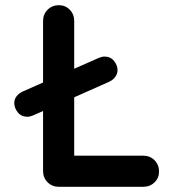

<svg xmlns="http://www.w3.org/2000/svg" viewBox="-20 -720 673 740"><path d="M593 -59Q593 -34 575.5 -17Q558 0 532 0H207Q181 0 163.5 -17.5Q146 -35 146 -61V-292L107 -275Q95 -270 86 -270Q62 -270 48.5 -287Q35 -304 35 -323Q35 -337 43.5 -348.5Q52 -360 67 -367L146 -402V-639Q146 -665 163.5 -682.5Q181 -700 207 -700Q232 -700 249 -682.5Q266 -665 266 -639V-455L361 -497Q373 -502 383 -502Q406 -502 419.5 -485Q433 -468 433 -450Q433 -436 424.5 -424Q416 -412 401 -405L266 -345V-120H532Q558 -120 575.5 -102.5Q593 -85 593 -59Z"/></svg>

Font: Quicksand
Style: Bold
Weight: 700
Version: Version 3.000